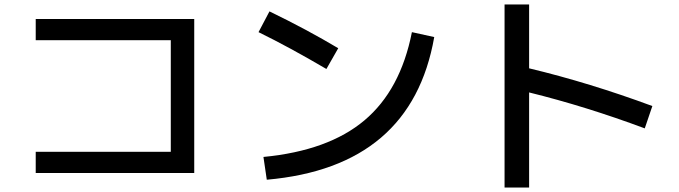

<svg xmlns="http://www.w3.org/2000/svg" viewBox="-20 -790 3040 860"><path d="M140 -705H850V-15H140V-110H745V-610H140Z M1138 -646 1187 -739Q1356 -657 1495 -574L1442 -481Q1275 -579 1138 -646ZM1825 -646 1925 -624Q1823 -42 1175 15L1160 -87Q1451 -115 1612.5 -251Q1774 -387 1825 -646Z M2240 -770H2350V-484Q2621 -419 2902 -315L2868 -215Q2605 -313 2350 -376V50H2240Z"/></svg>

Font: Mplus 1p Medium
Style: Regular
Weight: 500
Version: Version 1.061